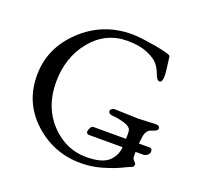

<svg xmlns="http://www.w3.org/2000/svg" viewBox="-119 -793 968 937"><g transform="rotate(20 364.5 -324.5)"><path d="M393 -173H683Q688 -173 692 -169Q696 -165 696 -155.5Q696 -146 687 -138Q678 -130 665 -129H383Q378 -128 374 -132Q370 -136 369 -141Q370 -150 376 -162Q382 -174 393 -173ZM457 -290 583 -286 672 -290Q693 -290 693 -274Q693 -268 685 -262.5Q677 -257 664 -254Q636 -246 630.5 -208.5Q625 -171 625 -132V-105Q625 -94 634.5 -84.5Q644 -75 644 -72Q644 -55 630 -53Q626 -52 591 -35Q556 -18 502 -2Q448 14 392 14Q251 14 148 -80Q45 -174 45 -316Q45 -458 153.5 -560.5Q262 -663 413 -663Q455 -663 537.5 -648.5Q620 -634 621 -624Q632 -547 632 -526Q632 -492 617.5 -492Q603 -492 593 -520.5Q583 -549 566 -569.5Q549 -590 507.5 -607.5Q466 -625 404 -625Q291 -625 217.5 -535.5Q144 -446 144 -317Q144 -188 222 -105.5Q300 -23 406 -23Q491 -23 524.5 -56.5Q558 -90 558 -137L560 -195Q560 -219 555 -225Q544 -240 511 -248Q478 -256 465 -256Q452 -256 444.5 -261Q437 -266 437 -273Q437 -280 444.5 -285Q452 -290 457 -290Z"/></g></svg>

Font: EB Garamond
Style: Regular
Weight: 400
Version: Version 0.012